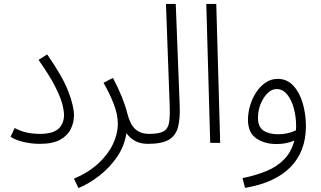

<svg xmlns="http://www.w3.org/2000/svg" viewBox="-20 -730 1642 981"><path d="M34 -31 55 -76Q109 -46 183 -46Q251 -46 279 -72.5Q307 -99 307 -142Q307 -165 298 -199.5Q289 -234 261.5 -288.5Q234 -343 177 -424L221 -452Q300 -339 329 -263Q358 -187 358 -141Q358 -105 342 -71.5Q326 -38 288 -16.5Q250 5 184 5Q142 5 101 -4.5Q60 -14 34 -31Z M381 231 358 183Q433 151 482.5 105Q532 59 557 6.5Q582 -46 582 -98Q582 -145 561.5 -198Q541 -251 509 -307L557 -332Q584 -281 602.5 -235Q621 -189 631 -149Q644 -96 670.5 -71Q697 -46 742 -46Q757 -46 763 -39Q769 -32 769 -22Q769 -11 760.5 -3Q752 5 736 5Q697 5 670 -10Q643 -25 626 -50Q616 17 577.5 72.5Q539 128 486.5 168.5Q434 209 381 231Z M736 5 743 -46Q794 -46 816.5 -59.5Q839 -73 844 -104.5Q849 -136 847 -190L828 -710H878L898 -195Q901 -127 890 -82.5Q879 -38 843.5 -16.5Q808 5 736 5Z M1054 0 1034 -710H1085L1105 0Z M1232 230 1219 180Q1285 167 1340 144.5Q1395 122 1432 84Q1469 46 1484 -12Q1443 6 1393 6Q1332 6 1289.5 -23Q1247 -52 1247 -118Q1247 -154 1258 -191Q1269 -228 1289 -258.5Q1309 -289 1337 -308Q1365 -327 1399 -327Q1446 -327 1478 -293Q1510 -259 1526.5 -203.5Q1543 -148 1543 -85Q1543 43 1464.5 123.5Q1386 204 1232 230ZM1298 -128Q1298 -82 1326 -63Q1354 -44 1401 -44Q1427 -44 1450.5 -49.5Q1474 -55 1492 -64Q1493 -74 1493 -86Q1493 -132 1481.5 -175.5Q1470 -219 1447.5 -247Q1425 -275 1393 -275Q1368 -275 1346.5 -253.5Q1325 -232 1311.5 -198.5Q1298 -165 1298 -128Z"/></svg>

Font: Noto Sans Arabic UI SmCn Lt
Style: Regular
Weight: 300
Width: 4
Designer: Monotype Design Team, Nadine Chahine and Nizar Qandah
Foundry: Monotype Imaging Inc.
Version: Version 2.010; ttfautohint (v1.8.4.7-5d5b)